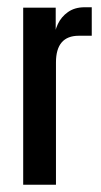

<svg xmlns="http://www.w3.org/2000/svg" viewBox="-20 -509 278 529"><path d="M232.8 -489V-410.5H197.2Q134.2 -410.5 134.2 -337V-316.3H129.7V-401.5Q129.7 -422.1 139.2 -442.3Q148.6 -462.6 167.3 -475.8Q186 -489 213.1 -489ZM134.2 0H43.9V-487.9H133.5V-396.6L134.2 -396.9Z"/></svg>

Font: Teko Variable Light
Style: Regular
Weight: 300
Designer: Manushi Parikh, Jonny Pinhorn
Foundry: Indian Type Foundry
Version: Version 3.000